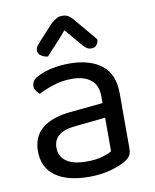

<svg xmlns="http://www.w3.org/2000/svg" viewBox="-80 -741 658 816"><g transform="rotate(-10 249.5 -333.0)"><path d="M240 -52Q282 -52 309.5 -60.5Q337 -69 349 -77V-222L225 -209Q173 -205 148 -186Q123 -167 123 -131Q123 -94 152.5 -73Q182 -52 240 -52ZM239 -475Q326 -475 377 -436Q428 -397 428 -313V-76Q428 -54 419.5 -42.5Q411 -31 394 -21Q370 -8 330 3Q290 14 240 14Q146 14 94.5 -23Q43 -60 43 -130Q43 -195 86.5 -229.5Q130 -264 207 -271L349 -285V-313Q349 -363 319 -386Q289 -409 238 -409Q197 -409 159.5 -397Q122 -385 93 -370Q85 -377 78.5 -386.5Q72 -396 72 -406Q72 -432 101 -446Q128 -460 163.5 -467.5Q199 -475 239 -475ZM308 -541 243 -618Q220 -590 197.5 -566.5Q175 -543 155 -520Q137 -522 125 -531Q113 -540 113 -553Q113 -564 119.5 -572.5Q126 -581 135 -591L196 -657Q209 -668 219.5 -674Q230 -680 243 -680Q259 -680 269.5 -674Q280 -668 290 -656L374 -556Q374 -543 366.5 -532.5Q359 -522 343 -522Q331 -522 323.5 -527.5Q316 -533 308 -541Z"/></g></svg>

Font: Baloo Tamma 2
Style: Regular
Weight: 400
Designer: Divya Kowshik, Shuchita Grover and Ek Type
Foundry: Ek Type
Version: Version 1.700